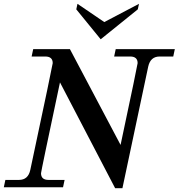

<svg xmlns="http://www.w3.org/2000/svg" viewBox="-49 -993 947 1018"><path d="M600.1 4.9H561.5L269 -556.2Q168.5 -83 168.5 -74.7Q168.5 -39.1 208 -39.1H293.5L285.2 0H-28.8L-20.5 -39.1H51.8Q100.6 -39.1 111.8 -92.8Q230.5 -650.4 230.5 -658.2Q230.5 -693.4 190.9 -693.4H118.7L127 -732.4H321.8L590.3 -224.6Q680.7 -650.4 680.7 -658.2Q680.7 -693.4 641.1 -693.4H556.2L564.5 -732.4H877.9L869.6 -693.4H797.4Q748.5 -693.4 736.8 -639.6ZM484.9 -784.7 355.5 -943.4 361.8 -972.7 503.9 -876 688 -972.7 681.6 -943.4Z"/></svg>

Font: Munson
Style: Italic
Weight: 400
Italic angle: -12°
Designer: Paul James MIller
Foundry: High-Logic / Made with FontCreator
Version: Version 2.10;May 5, 2019;FontCreator 11.5.0.2430 64-bit